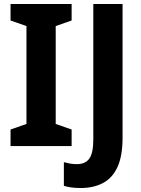

<svg xmlns="http://www.w3.org/2000/svg" viewBox="-20 -734 711 965"><path d="M340 0H33V-83L113 -111V-603L33 -631V-714H340V-631L260 -603V-111L340 -83ZM385 211Q359 211 338 208Q317 205 301 200V81Q315 85 331 88Q347 91 366 91Q409 91 429 63Q449 35 449 -33V-714H596V-42Q596 51 570 106.5Q544 162 496.5 186.5Q449 211 385 211Z"/></svg>

Font: Noto Sans Lao SemiCondensed
Style: Bold
Weight: 700
Width: 4
Designer: Monotype Design Team
Foundry: Monotype Imaging Inc.
Version: Version 2.003; ttfautohint (v1.8.4.7-5d5b)